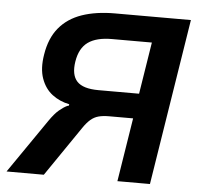

<svg xmlns="http://www.w3.org/2000/svg" viewBox="-51 -758 857 811"><g transform="rotate(5 377.5 -352.5)"><path d="M6 0 163 -228Q185 -260 203.5 -275.5Q222 -291 237 -298L244 -300L245 -306Q204 -314 172.5 -338Q141 -362 126 -404Q111 -446 121 -506Q132 -576 168.5 -620Q205 -664 264.5 -684.5Q324 -705 404 -705H726L614 0H476L519 -270H417Q391 -270 372.5 -265Q354 -260 339 -247Q324 -234 309 -212L164 0ZM363 -376H535L570 -596H401Q335 -596 299.5 -570.5Q264 -545 255 -488Q246 -431 271.5 -403.5Q297 -376 363 -376Z"/></g></svg>

Font: Nunito Sans 6pt
Style: Bold Italic
Weight: 700
Italic angle: -9°
Version: Version 3.101;gftools[0.9.27]